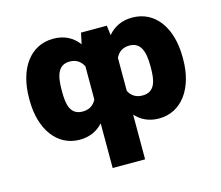

<svg xmlns="http://www.w3.org/2000/svg" viewBox="-103 -672 1159 1005"><g transform="rotate(-15 476.5 -170.0)"><path d="M388.7 197.3H564.5V-44.9C595.7 -10.7 636.7 9.8 691.4 9.8C814.5 9.8 892.6 -100.6 892.6 -257.8V-267.6C892.6 -429.7 814.5 -537.1 690.4 -537.1C632.8 -537.1 590.3 -514.6 558.6 -477.5L551.8 -530.3H412.1L399.4 -470.7C367.7 -512.2 323.7 -537.1 262.7 -537.1C138.7 -537.1 60.5 -429.7 60.5 -267.6V-257.8C60.5 -100.6 138.7 9.8 261.7 9.8C316.4 9.8 357.4 -10.7 388.7 -44.9ZM236.3 -257.8V-267.6C236.3 -349.6 254.9 -399.4 315.4 -399.4C349.1 -399.4 374 -383.8 388.7 -353.5V-173.8C374 -144.5 349.1 -128.9 314.5 -128.9C247.1 -128.9 236.3 -187.5 236.3 -257.8ZM717.8 -267.6V-257.8C717.8 -187.5 706.1 -128.9 638.7 -128.9C604 -128.9 579.1 -144.5 564.5 -173.8V-352.5C579.1 -383.3 604 -399.4 638.7 -399.4C698.2 -399.4 717.8 -349.6 717.8 -267.6Z"/></g></svg>

Font: Pretendard Black
Style: Regular
Weight: 900
Designer: Base glyphs from Inter by Rasmus Andersson; Hangeul glyphs from Noto Sans CJK(Source Han Sans) by Jang Soo-young and Kan
Foundry: Kil Hyung-jin
Version: Version 1.309;Glyphs 3.2 (3225)